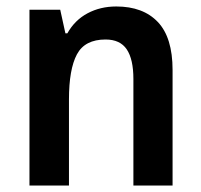

<svg xmlns="http://www.w3.org/2000/svg" viewBox="-20 -573 621 593"><path d="M339 -553Q422 -553 467.5 -505Q513 -457 513 -357V0H392V-329Q392 -390 371.5 -420.5Q351 -451 306 -451Q242 -451 217.5 -405Q193 -359 193 -266V0H71V-543H166L182 -470H188Q211 -511 250.5 -532Q290 -553 339 -553Z"/></svg>

Font: Noto Sans Lao UI SemCond SemBd
Style: Regular
Weight: 600
Width: 4
Designer: Monotype Design Team
Foundry: Monotype Imaging Inc.
Version: Version 2.000; ttfautohint (v1.8.4.7-5d5b)